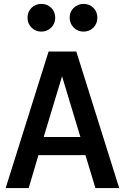

<svg xmlns="http://www.w3.org/2000/svg" viewBox="-20 -964 640 984"><path d="M9 0 229 -700H371L591 0H469L418 -169H177L127 0ZM204 -262H392L298 -573ZM192 -802Q162 -802 141.5 -822.5Q121 -843 121 -873Q121 -904 141.5 -924Q162 -944 192 -944Q222 -944 242.5 -924Q263 -904 263 -873Q263 -843 242.5 -822.5Q222 -802 192 -802ZM408 -802Q379 -802 358 -822.5Q337 -843 337 -873Q337 -904 358 -924Q379 -944 408 -944Q438 -944 458.5 -924Q479 -904 479 -873Q479 -843 458.5 -822.5Q438 -802 408 -802Z"/></svg>

Font: Red Hat Mono SemiBold
Style: Regular
Weight: 600
Monospace: yes
Designer: Pentagram, MCKL
Foundry: Pentagram, MCKL
Version: Version 1.023